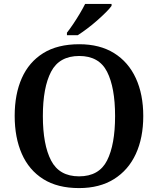

<svg xmlns="http://www.w3.org/2000/svg" viewBox="-20 -951 808 981"><path d="M384 10Q274 10 201 -36Q128 -82 91.5 -165Q55 -248 55 -359Q55 -470 91.5 -552Q128 -634 201 -679.5Q274 -725 385 -725Q490 -725 563 -679.5Q636 -634 674 -551.5Q712 -469 712 -358Q712 -247 674 -164.5Q636 -82 562.5 -36Q489 10 384 10ZM384 -50Q486 -50 527 -131Q568 -212 568 -358Q568 -504 527 -584.5Q486 -665 385 -665Q283 -665 241 -584.5Q199 -504 199 -358Q199 -212 241 -131Q283 -50 384 -50ZM322 -784Q337 -803 354.5 -829Q372 -855 388 -882Q404 -909 415 -931H550V-921Q541 -908 521 -888Q501 -868 476 -846Q451 -824 425 -804.5Q399 -785 377 -771H322Z"/></svg>

Font: Noto Serif Hentaigana SemiBold
Style: Regular
Weight: 600
Designer: Kazuhiro Yamada
Foundry: nipponia
Version: Version 1.000; ttfautohint (v1.8.4.7-5d5b)